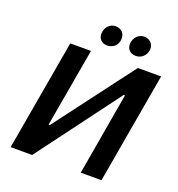

<svg xmlns="http://www.w3.org/2000/svg" viewBox="-155 -1014 1054 1140"><g transform="rotate(20 372.0 -444.0)"><path d="M40 0H176L565 -521H573L483 0H614L736 -700H589L214 -203H206L293 -700H162ZM369 -763C405 -762 437 -786 439 -827C442 -861 419 -887 383 -888C348 -889 319 -862 316 -822C313 -789 335 -764 369 -763ZM550 -763C591 -762 617 -793 620 -827C623 -861 599 -887 564 -888C528 -889 499 -861 496 -821C494 -788 515 -764 550 -763Z"/></g></svg>

Font: Fixel Display SemiBold
Style: Italic
Weight: 600
Italic angle: -10°
Designer: AlfaBravo + MacPaw
Foundry: Kyrylo Tkachov, Marchela Mozhyna, Serhii Makarenko, Maria Weinstein, Zakhar Kryvoshyya
Version: Version 1.210;Glyphs 3.2 (3217)